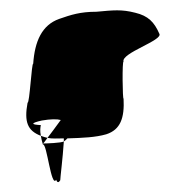

<svg xmlns="http://www.w3.org/2000/svg" viewBox="-20 -517 362 376"><path d="M34 -316C27 -278 34 -261 60 -251C58 -261 59 -268 60 -272C40 -273 40 -276 62 -281C79 -284 92 -284 99 -282C89 -268 79 -255 73 -247C82 -245 92 -246 105 -246V-240C107 -241 109 -243 112 -246C143 -247 167 -248 188 -254C216 -263 224 -286 222 -324C220 -320 219 -400 222 -396C216 -413 300 -438 292 -451C282 -474 270 -486 245 -492C218 -499 202 -497 169 -494C137 -494 119 -488 96 -480C62 -468 48 -436 45 -392C42 -395 38 -314 34 -316ZM60 -251C61 -246 62 -240 64 -234C72 -237 80 -148 90 -165C92 -159 95 -159 98 -164C98 -169 103 -208 105 -240C100 -237 70 -236 64 -236C65 -236 68 -240 73 -247C69 -248 65 -249 60 -251Z"/></svg>

Font: Arrow
Style: Regular
Weight: 400
Version: Version 0.23